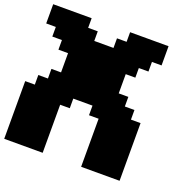

<svg xmlns="http://www.w3.org/2000/svg" viewBox="-149 -1024 1173 1173"><g transform="rotate(20 437.5 -437.5)"><path d="M500 0H750V-375H687.5V-437.5H625V-500H562.5V-625H625V-687.5H687.5V-750H750V-875H500V-812.5H437.5V-750H312.5V-812.5H250V-875H0V-750H62.5V-687.5H125V-625H187.5V-500H125V-437.5H62.5V-375H0V0H250V-312.5H312.5V-375H437.5V-312.5H500Z"/></g></svg>

Font: Faithful 32x
Style: Bold
Weight: 400
Foundry: Faithful Resource Pack
Version: Version 1.0; January 27, 2023